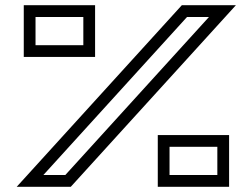

<svg xmlns="http://www.w3.org/2000/svg" viewBox="-20 -715 964 735"><path d="M883 -695 251 0H44L676 -695ZM780 -650H696L146 -45H230ZM71 -695H344V-497H71ZM116 -542H299V-650H116ZM584 -198H857V0H584ZM629 -45H812V-153H629Z"/></svg>

Font: Geostar
Style: Regular
Weight: 400
Designer: Joe Prince
Foundry: Joe Prince
Version: Version 1.002